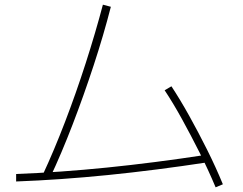

<svg xmlns="http://www.w3.org/2000/svg" viewBox="-20 -770 1040 821"><path d="M163 -23Q211 -126 258 -248.5Q305 -371 346.5 -500Q388 -629 420 -750L454 -741Q423 -620 380.5 -490.5Q338 -361 290.5 -237.5Q243 -114 194 -10ZM49 -26Q235 -33 437.5 -53.5Q640 -74 862 -108L868 -76Q645 -42 441.5 -21.5Q238 -1 49 6ZM902 31Q871 -43 833.5 -117.5Q796 -192 758 -261Q720 -330 684 -384L713 -401Q750 -345 789 -275Q828 -205 865.5 -130Q903 -55 933 18Z"/></svg>

Font: M PLUS 2 ExtraLight
Style: Regular
Weight: 250
Designer: Coji Morishita
Foundry: UNDERFOREST DESIGN
Version: Version 1.001